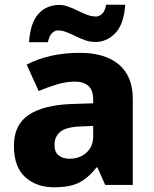

<svg xmlns="http://www.w3.org/2000/svg" viewBox="-20 -784 653 814"><path d="M318 -560Q425 -560 484 -510.5Q543 -461 543 -364V0H426L393 -74H389Q366 -45 341.5 -26Q317 -7 285.5 1.5Q254 10 208 10Q135 10 87 -33Q39 -76 39 -166Q39 -254 100.5 -296Q162 -338 281 -343L375 -346V-362Q375 -402 354.5 -420Q334 -438 298 -438Q262 -438 223 -426.5Q184 -415 144 -398L93 -510Q138 -534 195 -547Q252 -560 318 -560ZM324 -248Q261 -246 236 -225.5Q211 -205 211 -170Q211 -139 229 -125Q247 -111 275 -111Q317 -111 346 -136.5Q375 -162 375 -206V-250ZM103 -605Q109 -689 143.5 -726Q178 -763 231 -763Q251 -763 271 -755.5Q291 -748 311 -738Q331 -728 350 -721Q369 -714 388 -714Q400 -714 412.5 -725Q425 -736 430 -764H511Q505 -681 469 -643.5Q433 -606 384 -606Q363 -606 342.5 -613Q322 -620 302 -630Q282 -640 262.5 -647.5Q243 -655 225 -655Q213 -655 201 -644Q189 -633 183 -605Z"/></svg>

Font: Noto Sans Cham ExtraBold
Style: Regular
Weight: 800
Version: Version 2.002